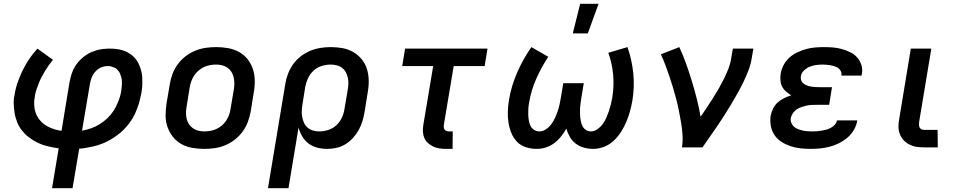

<svg xmlns="http://www.w3.org/2000/svg" viewBox="-20 -776 5040 1011"><path d="M254 215 289 5Q276 3 263.5 1Q251 -1 239 -4Q227 -7 214.5 -10.5Q202 -14 191 -19Q180 -24 169 -29.5Q158 -35 148 -42Q138 -49 128 -56.5Q118 -64 110 -72.5Q102 -81 94.5 -90.5Q87 -100 81 -110.5Q75 -121 70.5 -132.5Q66 -144 62.5 -156Q59 -168 57 -180.5Q55 -193 53.5 -208.5Q52 -224 52 -236Q52 -248 53 -257L57 -278Q58 -288 60.5 -298Q63 -308 65.5 -318Q68 -328 71.5 -338Q75 -348 79 -358Q83 -368 87 -378Q91 -388 95.5 -397.5Q100 -407 105 -416.5Q110 -426 115.5 -435.5Q121 -445 126.5 -454Q132 -463 140 -474Q148 -485 154.5 -493.5Q161 -502 166 -507L177 -520L259 -461Q248 -448 237.5 -433.5Q227 -419 218 -404Q209 -389 201 -374Q193 -359 186.5 -343Q180 -327 173.5 -308.5Q167 -290 165 -279L163 -266Q159 -245 160 -223.5Q161 -202 167.5 -183Q174 -164 186 -148Q198 -132 214 -120.5Q230 -109 252 -100.5Q274 -92 288 -90L304 -87L346 -343Q349 -357 352.5 -371Q356 -385 361.5 -398.5Q367 -412 374.5 -425Q382 -438 392 -449.5Q402 -461 413.5 -471Q425 -481 437.5 -489Q450 -497 463.5 -502.5Q477 -508 491 -512Q505 -516 522 -518Q539 -520 548 -520H560Q577 -520 593 -518Q609 -516 624.5 -511.5Q640 -507 653.5 -499.5Q667 -492 679 -481.5Q691 -471 699.5 -458.5Q708 -446 714 -431.5Q720 -417 724 -401.5Q728 -386 729 -369.5Q730 -353 729.5 -334Q729 -315 727 -304L725 -289Q721 -270 716.5 -251Q712 -232 705.5 -213.5Q699 -195 690.5 -176.5Q682 -158 670.5 -141Q659 -124 645.5 -108.5Q632 -93 616.5 -79.5Q601 -66 584 -54.5Q567 -43 549 -33.5Q531 -24 511.5 -17Q492 -10 473.5 -5.5Q455 -1 434 2.5Q413 6 397 7L362 215ZM412 -88Q436 -92 460 -100.5Q484 -109 505.5 -122.5Q527 -136 545.5 -153.5Q564 -171 578 -192.5Q592 -214 602.5 -241Q613 -268 616 -284L619 -303Q620 -312 621 -320Q622 -328 622 -336.5Q622 -345 621.5 -353.5Q621 -362 618.5 -369.5Q616 -377 613.5 -384.5Q611 -392 606.5 -398.5Q602 -405 596.5 -410.5Q591 -416 583.5 -419.5Q576 -423 567 -425.5Q558 -428 553 -428H545Q534 -428 522 -424.5Q510 -421 500 -414.5Q490 -408 482 -399Q474 -390 468.5 -380Q463 -370 459 -357Q455 -344 454 -337Z M1055 8Q1023 8 992 2.5Q961 -3 935 -17.5Q909 -32 890.5 -55.5Q872 -79 862 -107.5Q852 -136 852 -168Q852 -200 857 -232L874 -332Q878 -359 888 -386Q898 -413 915.5 -437Q933 -461 957 -479.5Q981 -498 1008 -509Q1035 -520 1062.5 -524Q1090 -528 1118 -528Q1150 -528 1181 -522.5Q1212 -517 1238.5 -502.5Q1265 -488 1283.5 -464.5Q1302 -441 1311.5 -412.5Q1321 -384 1321.5 -352Q1322 -320 1316 -288L1300 -188Q1295 -161 1285 -134Q1275 -107 1257.5 -83Q1240 -59 1216 -40.5Q1192 -22 1165.5 -11Q1139 0 1111 4Q1083 8 1055 8ZM1056 -84Q1072 -84 1088.5 -87Q1105 -90 1120 -97Q1135 -104 1148.5 -115.5Q1162 -127 1171.5 -141.5Q1181 -156 1186.5 -171.5Q1192 -187 1194 -203L1211 -303Q1214 -320 1214 -336.5Q1214 -353 1210.5 -368.5Q1207 -384 1199 -397Q1191 -410 1178.5 -419Q1166 -428 1150.5 -432Q1135 -436 1118 -436Q1102 -436 1085.5 -433Q1069 -430 1054 -423Q1039 -416 1025.5 -404.5Q1012 -393 1002.5 -378.5Q993 -364 987.5 -348.5Q982 -333 979 -317L963 -217Q960 -200 959.5 -183.5Q959 -167 962.5 -151.5Q966 -136 974.5 -123Q983 -110 995.5 -101Q1008 -92 1023.5 -88Q1039 -84 1056 -84Z M1391 215 1482 -332Q1486 -359 1496 -386Q1506 -413 1522.5 -436.5Q1539 -460 1562.5 -478.5Q1586 -497 1612.5 -508Q1639 -519 1666.5 -523.5Q1694 -528 1721 -528Q1753 -528 1783.5 -522.5Q1814 -517 1840 -502Q1866 -487 1885 -463.5Q1904 -440 1912.5 -411.5Q1921 -383 1921.5 -351.5Q1922 -320 1916 -288L1900 -188Q1896 -164 1889 -140Q1882 -116 1869.5 -93Q1857 -70 1839.5 -50.5Q1822 -31 1799.5 -17Q1777 -3 1752 2.5Q1727 8 1703 8Q1676 8 1650.5 1.5Q1625 -5 1605 -20Q1585 -35 1572 -57Q1559 -79 1552 -104L1499 215ZM1661 -84Q1684 -84 1708 -91.5Q1732 -99 1751 -116.5Q1770 -134 1780.5 -157Q1791 -180 1794 -203L1811 -303Q1814 -319 1814.5 -335.5Q1815 -352 1811.5 -367.5Q1808 -383 1800.5 -396.5Q1793 -410 1781 -419Q1769 -428 1753.5 -432Q1738 -436 1721 -436Q1698 -436 1673.5 -428.5Q1649 -421 1630.5 -403.5Q1612 -386 1601.5 -363Q1591 -340 1587 -317L1573 -229Q1570 -212 1569 -194.5Q1568 -177 1571 -161Q1574 -145 1580.5 -130Q1587 -115 1599 -104.5Q1611 -94 1627 -89Q1643 -84 1661 -84Z M2363 8H2329Q2311 8 2294 5.5Q2277 3 2262 -4Q2247 -11 2234 -22.5Q2221 -34 2214.5 -49Q2208 -64 2207 -82Q2206 -100 2209 -118L2261 -428H2098L2113 -520H2547L2532 -428H2369L2317 -118Q2316 -111 2317 -104.5Q2318 -98 2321.5 -93Q2325 -88 2332 -86Q2339 -84 2345 -84H2364Z M2806 8Q2776 8 2748.5 -1Q2721 -10 2702 -30Q2683 -50 2672.5 -76Q2662 -102 2657.5 -130.5Q2653 -159 2654 -189Q2655 -219 2660 -249Q2672 -322 2702.5 -392.5Q2733 -463 2778 -528L2867 -477Q2830 -421 2803 -359.5Q2776 -298 2766 -235Q2763 -220 2762 -204Q2761 -188 2761.5 -173Q2762 -158 2764.5 -142.5Q2767 -127 2773 -114Q2779 -101 2792 -92.5Q2805 -84 2821 -84Q2838 -84 2854.5 -95Q2871 -106 2882.5 -121.5Q2894 -137 2902 -154Q2910 -171 2916 -188.5Q2922 -206 2926 -224Q2930 -242 2933 -260L2946 -338H3054L3041 -260Q3039 -247 3037 -233.5Q3035 -220 3034.5 -207Q3034 -194 3034 -181Q3034 -168 3035.5 -155.5Q3037 -143 3040 -130.5Q3043 -118 3049.5 -107.5Q3056 -97 3067 -90.5Q3078 -84 3091 -84Q3109 -84 3125.5 -95.5Q3142 -107 3153.5 -122.5Q3165 -138 3172.5 -155.5Q3180 -173 3186 -190.5Q3192 -208 3196.5 -226Q3201 -244 3204 -262Q3214 -323 3208.5 -383.5Q3203 -444 3183 -498L3284 -528Q3307 -463 3314.5 -391.5Q3322 -320 3310 -247Q3305 -219 3297.5 -191Q3290 -163 3278.5 -135.5Q3267 -108 3250.5 -82Q3234 -56 3211.5 -35Q3189 -14 3160.5 -3Q3132 8 3104 8Q3079 8 3055 1.5Q3031 -5 3012 -19.5Q2993 -34 2981 -54.5Q2969 -75 2962 -99Q2950 -77 2934 -57Q2918 -37 2898 -22Q2878 -7 2854 0.5Q2830 8 2806 8ZM2996 -600 3035 -756H3132L3075 -600Z M3571 0Q3576 -33 3574 -65.5Q3572 -98 3566.5 -129.5Q3561 -161 3555 -192Q3549 -223 3541 -253.5Q3533 -284 3524 -314Q3515 -344 3505 -373.5Q3495 -403 3484 -432.5Q3473 -462 3460 -490L3557 -528Q3577 -485 3593 -440Q3609 -395 3623 -349Q3637 -303 3649 -256Q3661 -209 3669 -161Q3686 -185 3702 -209.5Q3718 -234 3734 -259Q3750 -284 3764.5 -309.5Q3779 -335 3792 -361Q3805 -387 3815.5 -414Q3826 -441 3830 -468L3839 -520H3947L3938 -468Q3933 -436 3921 -405Q3909 -374 3894.5 -344Q3880 -314 3863.5 -284.5Q3847 -255 3829.5 -226Q3812 -197 3794 -168.5Q3776 -140 3756.5 -111.5Q3737 -83 3717.5 -55.5Q3698 -28 3679 0Z M4249 8Q4222 8 4194.5 5Q4167 2 4142 -6.5Q4117 -15 4095 -29Q4073 -43 4058.5 -64.5Q4044 -86 4039 -112.5Q4034 -139 4038 -167Q4042 -186 4051 -204.5Q4060 -223 4075 -236.5Q4090 -250 4108.5 -259Q4127 -268 4146 -274Q4132 -283 4119 -294Q4106 -305 4098.5 -320Q4091 -335 4089.5 -353Q4088 -371 4091 -389Q4095 -412 4106.5 -434Q4118 -456 4137 -473Q4156 -490 4178.5 -500.5Q4201 -511 4224.5 -517.5Q4248 -524 4271.5 -526Q4295 -528 4318 -528Q4343 -528 4367 -526Q4391 -524 4414 -517.5Q4437 -511 4458 -500.5Q4479 -490 4494 -473Q4509 -456 4516 -433Q4523 -410 4518 -385L4517 -378H4410L4411 -380Q4412 -391 4407.5 -401Q4403 -411 4394.5 -417Q4386 -423 4376 -426.5Q4366 -430 4355 -432Q4344 -434 4333 -435Q4322 -436 4311 -436Q4294 -436 4276.5 -433.5Q4259 -431 4243 -424.5Q4227 -418 4213 -404.5Q4199 -391 4197 -374Q4195 -363 4199 -352.5Q4203 -342 4211 -336Q4219 -330 4229.5 -326Q4240 -322 4251 -320Q4262 -318 4273.5 -317.5Q4285 -317 4296 -317H4361L4346 -224H4281Q4268 -224 4254.5 -223.5Q4241 -223 4227.5 -220Q4214 -217 4200.5 -212.5Q4187 -208 4175.5 -200.5Q4164 -193 4155.5 -180.5Q4147 -168 4144 -155Q4142 -142 4146.5 -130Q4151 -118 4160 -109.5Q4169 -101 4181 -96.5Q4193 -92 4205.5 -89Q4218 -86 4231 -85Q4244 -84 4258 -84Q4270 -84 4282 -85Q4294 -86 4306.5 -88Q4319 -90 4331.5 -93.5Q4344 -97 4355 -103Q4366 -109 4375.5 -119Q4385 -129 4387 -142H4494V-141Q4490 -116 4476.5 -92.5Q4463 -69 4442.5 -51.5Q4422 -34 4398 -22Q4374 -10 4349 -3.5Q4324 3 4299 5.5Q4274 8 4249 8Z M4918 0H4846Q4825 0 4805.5 -3Q4786 -6 4768.5 -15Q4751 -24 4738 -38Q4725 -52 4718 -70.5Q4711 -89 4711 -109.5Q4711 -130 4715 -150L4776 -520H4884L4820 -135Q4819 -128 4819 -120Q4819 -112 4822 -105.5Q4825 -99 4831.5 -95.5Q4838 -92 4846 -92H4917Z"/></svg>

Font: Iosevka Aile Semibold Oblique
Style: Regular
Weight: 600
Italic angle: -9°
Designer: Belleve Invis
Foundry: Belleve Invis
Version: Version 31.1.0; ttfautohint (v1.8.4)